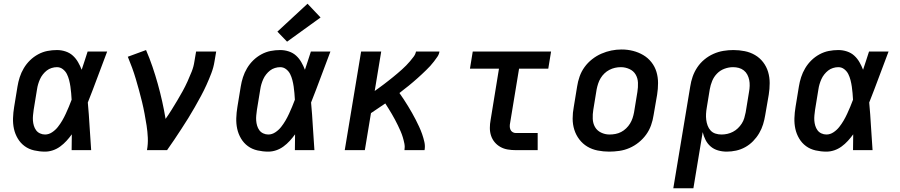

<svg xmlns="http://www.w3.org/2000/svg" viewBox="-20 -807 4840 1032"><path d="M222 8Q193 8 164 1.5Q135 -5 112.5 -21.5Q90 -38 75.5 -62.5Q61 -87 55 -114.5Q49 -142 50 -172Q51 -202 56 -232L74 -342Q78 -367 86 -392Q94 -417 108 -440.5Q122 -464 141.5 -483Q161 -502 185 -515Q209 -528 234.5 -533Q260 -538 286 -538Q310 -538 332.5 -530.5Q355 -523 371.5 -508Q388 -493 399.5 -473Q411 -453 419 -432Q427 -456 435 -480.5Q443 -505 451 -530H556Q530 -462 504.5 -393Q479 -324 452 -256Q458 -192 461.5 -128Q465 -64 470 0H365Q365 -21 365.5 -42.5Q366 -64 366 -85Q353 -67 337.5 -50Q322 -33 303.5 -19.5Q285 -6 264 1Q243 8 222 8ZM222 -84Q242 -84 260 -96Q278 -108 291 -124.5Q304 -141 314.5 -159Q325 -177 333.5 -195.5Q342 -214 350 -233Q358 -252 365 -271Q364 -289 362.5 -306.5Q361 -324 358.5 -341.5Q356 -359 351.5 -376.5Q347 -394 339.5 -409Q332 -424 318 -435Q304 -446 286 -446Q272 -446 257.5 -441.5Q243 -437 231.5 -428Q220 -419 210.5 -407Q201 -395 195 -381.5Q189 -368 185 -354.5Q181 -341 179 -327L161 -217Q159 -202 157.5 -187.5Q156 -173 157 -159Q158 -145 162 -131.5Q166 -118 174 -107Q182 -96 195 -90Q208 -84 222 -84Z M770 0Q776 -33 774.5 -66.5Q773 -100 768 -132Q763 -164 757 -196Q751 -228 743.5 -259Q736 -290 727.5 -321Q719 -352 710 -382.5Q701 -413 690 -443Q679 -473 667 -502L765 -538Q784 -494 799.5 -448.5Q815 -403 828 -356.5Q841 -310 851.5 -263Q862 -216 870 -168Q887 -192 902.5 -217Q918 -242 933 -267Q948 -292 962 -317.5Q976 -343 988 -369.5Q1000 -396 1010.5 -422.5Q1021 -449 1025 -477L1034 -530H1142L1133 -477Q1128 -445 1116 -413.5Q1104 -382 1090 -351Q1076 -320 1060 -290.5Q1044 -261 1027 -231Q1010 -201 992 -172Q974 -143 955 -114Q936 -85 917 -56.5Q898 -28 878 0Z M1422 8Q1393 8 1364 1.5Q1335 -5 1312.5 -21.5Q1290 -38 1275.5 -62.5Q1261 -87 1255 -114.5Q1249 -142 1250 -172Q1251 -202 1256 -232L1274 -342Q1278 -367 1286 -392Q1294 -417 1308 -440.5Q1322 -464 1341.5 -483Q1361 -502 1385 -515Q1409 -528 1434.5 -533Q1460 -538 1486 -538Q1510 -538 1532.5 -530.5Q1555 -523 1571.5 -508Q1588 -493 1599.5 -473Q1611 -453 1619 -432Q1627 -456 1635 -480.5Q1643 -505 1651 -530H1756Q1730 -462 1704.5 -393Q1679 -324 1652 -256Q1658 -192 1661.5 -128Q1665 -64 1670 0H1565Q1565 -21 1565.5 -42.5Q1566 -64 1566 -85Q1553 -67 1537.5 -50Q1522 -33 1503.5 -19.5Q1485 -6 1464 1Q1443 8 1422 8ZM1422 -84Q1442 -84 1460 -96Q1478 -108 1491 -124.5Q1504 -141 1514.5 -159Q1525 -177 1533.5 -195.5Q1542 -214 1550 -233Q1558 -252 1565 -271Q1564 -289 1562.5 -306.5Q1561 -324 1558.5 -341.5Q1556 -359 1551.5 -376.5Q1547 -394 1539.5 -409Q1532 -424 1518 -435Q1504 -446 1486 -446Q1472 -446 1457.5 -441.5Q1443 -437 1431.5 -428Q1420 -419 1410.5 -407Q1401 -395 1395 -381.5Q1389 -368 1385 -354.5Q1381 -341 1379 -327L1361 -217Q1359 -202 1357.5 -187.5Q1356 -173 1357 -159Q1358 -145 1362 -131.5Q1366 -118 1374 -107Q1382 -96 1395 -90Q1408 -84 1422 -84ZM1523 -583 1471 -637 1633 -787 1703 -713Z M1833 0 1921 -530H2029L1994 -318Q2006 -327 2019 -336Q2032 -345 2044 -354.5Q2056 -364 2068.5 -373.5Q2081 -383 2093 -393Q2105 -403 2117 -413Q2129 -423 2140.5 -433.5Q2152 -444 2163 -455Q2174 -466 2184 -478Q2194 -490 2203.5 -502.5Q2213 -515 2216 -530H2342Q2340 -515 2331 -502Q2322 -489 2312.5 -476.5Q2303 -464 2292.5 -452.5Q2282 -441 2270.5 -430Q2259 -419 2247.5 -408Q2236 -397 2224.5 -387Q2213 -377 2201 -366.5Q2189 -356 2176.5 -346Q2164 -336 2151.5 -326.5Q2139 -317 2127 -307Q2139 -290 2150.5 -272.5Q2162 -255 2173 -237Q2184 -219 2194.5 -200.5Q2205 -182 2214.5 -163.5Q2224 -145 2233 -125.5Q2242 -106 2249 -86Q2256 -66 2261 -44Q2266 -22 2262 0H2154Q2157 -18 2153.5 -35.5Q2150 -53 2145 -69.5Q2140 -86 2133 -102Q2126 -118 2118.5 -133.5Q2111 -149 2103 -164Q2095 -179 2086.5 -193.5Q2078 -208 2069 -222.5Q2060 -237 2051 -251Q2032 -238 2012.5 -225Q1993 -212 1974 -199L1941 0Z M2752 0Q2730 0 2709 -3.5Q2688 -7 2670 -17Q2652 -27 2639 -42.5Q2626 -58 2619.5 -77.5Q2613 -97 2613 -119Q2613 -141 2617 -162L2662 -438H2506L2521 -530H2942L2927 -438H2770L2722 -147Q2720 -138 2720 -128.5Q2720 -119 2723.5 -110.5Q2727 -102 2735 -97Q2743 -92 2752 -92H2870V0Z M3254 8Q3223 8 3192.5 2Q3162 -4 3137 -19Q3112 -34 3094 -57.5Q3076 -81 3067 -109.5Q3058 -138 3058 -169.5Q3058 -201 3064 -232L3082 -342Q3086 -369 3095.5 -396Q3105 -423 3122 -446.5Q3139 -470 3162.5 -488.5Q3186 -507 3212.5 -518.5Q3239 -530 3266 -535.5Q3293 -541 3321 -541Q3353 -541 3382.5 -533.5Q3412 -526 3437.5 -511Q3463 -496 3481.5 -472.5Q3500 -449 3508.5 -420.5Q3517 -392 3517 -360.5Q3517 -329 3512 -298L3493 -188Q3489 -161 3479.5 -134Q3470 -107 3453 -83.5Q3436 -60 3413 -41.5Q3390 -23 3363.5 -11.5Q3337 0 3309 4Q3281 8 3254 8ZM3256 -84Q3272 -84 3288 -87Q3304 -90 3318.5 -97.5Q3333 -105 3345.5 -117Q3358 -129 3366.5 -143Q3375 -157 3380 -172Q3385 -187 3388 -203L3406 -313Q3410 -338 3409 -362.5Q3408 -387 3396.5 -406.5Q3385 -426 3363 -436Q3341 -446 3317 -446Q3301 -446 3285.5 -442.5Q3270 -439 3255.5 -431.5Q3241 -424 3229 -412.5Q3217 -401 3208.5 -387Q3200 -373 3195 -357.5Q3190 -342 3187 -327L3169 -217Q3165 -193 3166 -168.5Q3167 -144 3178 -124.5Q3189 -105 3210.5 -94.5Q3232 -84 3256 -84Q3256 -84 3256 -84Q3256 -84 3256 -84Z M3599 205 3690 -342Q3694 -369 3703 -395Q3712 -421 3728 -445Q3744 -469 3766.5 -487.5Q3789 -506 3815 -517.5Q3841 -529 3868 -533.5Q3895 -538 3922 -538Q3953 -538 3983 -532Q4013 -526 4038.5 -511Q4064 -496 4082 -472.5Q4100 -449 4108.5 -420.5Q4117 -392 4117 -360.5Q4117 -329 4112 -298L4093 -188Q4089 -163 4081.5 -138.5Q4074 -114 4060.5 -91Q4047 -68 4028 -48.5Q4009 -29 3985.5 -16Q3962 -3 3936.5 2.5Q3911 8 3886 8Q3862 8 3839.5 1.5Q3817 -5 3800 -19.5Q3783 -34 3772.5 -54.5Q3762 -75 3757 -97L3707 205ZM3858 -84Q3874 -84 3889.5 -87.5Q3905 -91 3919.5 -98.5Q3934 -106 3946 -117.5Q3958 -129 3967 -143Q3976 -157 3980.5 -172.5Q3985 -188 3988 -203L4006 -313Q4009 -329 4009.5 -345.5Q4010 -362 4007 -377Q4004 -392 3997 -405.5Q3990 -419 3978 -428.5Q3966 -438 3951 -442Q3936 -446 3920 -446Q3897 -446 3874 -437.5Q3851 -429 3834 -411.5Q3817 -394 3808 -372Q3799 -350 3795 -327L3779 -229Q3776 -212 3775 -195.5Q3774 -179 3776 -163Q3778 -147 3783.5 -132Q3789 -117 3799.5 -105.5Q3810 -94 3825.5 -89Q3841 -84 3858 -84Z M4422 8Q4393 8 4364 1.5Q4335 -5 4312.5 -21.5Q4290 -38 4275.5 -62.5Q4261 -87 4255 -114.5Q4249 -142 4250 -172Q4251 -202 4256 -232L4274 -342Q4278 -367 4286 -392Q4294 -417 4308 -440.5Q4322 -464 4341.5 -483Q4361 -502 4385 -515Q4409 -528 4434.5 -533Q4460 -538 4486 -538Q4510 -538 4532.5 -530.5Q4555 -523 4571.5 -508Q4588 -493 4599.5 -473Q4611 -453 4619 -432Q4627 -456 4635 -480.5Q4643 -505 4651 -530H4756Q4730 -462 4704.5 -393Q4679 -324 4652 -256Q4658 -192 4661.5 -128Q4665 -64 4670 0H4565Q4565 -21 4565.5 -42.5Q4566 -64 4566 -85Q4553 -67 4537.5 -50Q4522 -33 4503.5 -19.5Q4485 -6 4464 1Q4443 8 4422 8ZM4422 -84Q4442 -84 4460 -96Q4478 -108 4491 -124.5Q4504 -141 4514.5 -159Q4525 -177 4533.5 -195.5Q4542 -214 4550 -233Q4558 -252 4565 -271Q4564 -289 4562.5 -306.5Q4561 -324 4558.5 -341.5Q4556 -359 4551.5 -376.5Q4547 -394 4539.5 -409Q4532 -424 4518 -435Q4504 -446 4486 -446Q4472 -446 4457.5 -441.5Q4443 -437 4431.5 -428Q4420 -419 4410.5 -407Q4401 -395 4395 -381.5Q4389 -368 4385 -354.5Q4381 -341 4379 -327L4361 -217Q4359 -202 4357.5 -187.5Q4356 -173 4357 -159Q4358 -145 4362 -131.5Q4366 -118 4374 -107Q4382 -96 4395 -90Q4408 -84 4422 -84Z"/></svg>

Font: Iosevka Curly Slab SmBdExObl
Style: Regular
Weight: 600
Width: 7
Italic angle: -9°
Monospace: yes
Designer: Belleve Invis
Foundry: Belleve Invis
Version: Version 11.1.0; ttfautohint (v1.8.3)